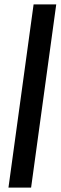

<svg xmlns="http://www.w3.org/2000/svg" viewBox="-20 -851 275 871"><path d="M18.4 0 132.4 -831H235.1L121.1 0Z"/></svg>

Font: Merriweather Light
Style: Italic
Weight: 300
Italic angle: -7.8°
Designer: Eben Sorkin
Foundry: Eben Sorkin
Version: Version 2.101